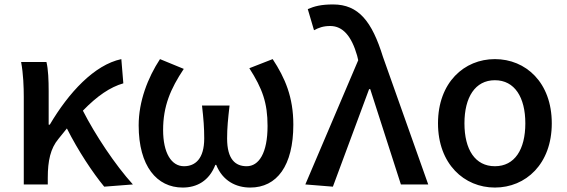

<svg xmlns="http://www.w3.org/2000/svg" viewBox="-20 -830 2551 864"><path d="M449 10 578 0C498 -88 408 -224 353 -332C418 -399 476 -438 535 -455L526 -564C404 -538 289 -413 204 -269H199V-419C199 -469 197 -519 189 -551H75C85 -498 87 -437 87 -394V0H195V-30C195 -106 207 -162 243 -205L281 -252C332 -151 397 -53 449 10Z M802 14C866 14 921 -16 949 -88H953C982 -16 1042 14 1106 14C1226 14 1300 -84 1300 -269C1300 -393 1263 -479 1207 -564L1102 -523C1161 -431 1184 -367 1184 -263C1184 -141 1145 -82 1090 -82C1040 -82 1002 -112 1002 -207C1002 -255 1006 -294 1013 -355H889C896 -294 899 -255 899 -207C899 -116 859 -82 808 -82C751 -82 714 -142 714 -245C714 -352 747 -430 807 -520L700 -564C645 -480 604 -374 604 -266C604 -82 686 14 802 14Z M1478 10 1641 -429H1646L1784 0H1907L1703 -575C1654 -733 1594 -810 1479 -810C1425 -810 1395 -802 1365 -789L1393 -694C1414 -705 1434 -713 1466 -713C1523 -713 1562 -667 1587 -580L1592 -559L1354 0Z M2207 14C2346 14 2463 -92 2463 -275C2463 -459 2346 -564 2207 -564C2069 -564 1951 -459 1951 -275C1951 -92 2069 14 2207 14ZM2207 -82C2118 -82 2070 -157 2070 -275C2070 -392 2118 -469 2207 -469C2296 -469 2344 -392 2344 -275C2344 -157 2296 -82 2207 -82Z"/></svg>

Font: Noto Sans TC Medium
Style: Regular
Weight: 500
Designer: Ryoko NISHIZUKA 西塚涼子 (kana, bopomofo & ideographs); Paul D. Hunt (Latin, Greek & Cyrillic); Sandoll Communications 산돌커뮤니
Foundry: Adobe
Version: Version 2.004;hotconv 1.0.118;makeotfexe 2.5.65603